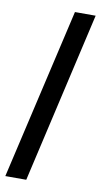

<svg xmlns="http://www.w3.org/2000/svg" viewBox="-89 -776 456 867"><g transform="rotate(10 139.0 -343.0)"><path d="M1 49 182 -735H277L97 49Z"/></g></svg>

Font: Archivo VF Beta
Style: Regular
Weight: 400
Designer: Hector Gatti
Foundry: Omnibus-Type
Version: Version 1.002